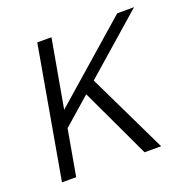

<svg xmlns="http://www.w3.org/2000/svg" viewBox="-97 -593 675 686"><g transform="rotate(-20 241.0 -250.0)"><path d="M257 -303 403 0H340L215 -266L111 -175L80 0H26L114 -500H168L122 -241L418 -500H482Z"/></g></svg>

Font: Sarabun ExtraLight
Style: Italic
Weight: 275
Italic angle: -10°
Designer: Suppakit Chalermlarp | Katatrad Co.,Ltd.
Foundry: Cadson Demak Co.,Ltd.
Version: Version 1.000; ttfautohint (v1.6)